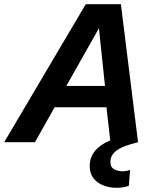

<svg xmlns="http://www.w3.org/2000/svg" viewBox="-68 -680 748 918"><path d="M-48 0 342 -660H510L592 0Q558 8 527.5 19.5Q497 31 478.5 49Q460 67 460 94Q460 120 478.5 129.5Q497 139 518 139Q529 139 537.5 137Q546 135 554 133L548 208Q522 218 490 218Q457 218 427.5 207Q398 196 379.5 173Q361 150 361 113Q361 33 459 -9L441 -167H193L99 0ZM249 -269H434L405 -545Z"/></svg>

Font: Work Sans SemiBold
Style: Italic
Weight: 600
Italic angle: -13°
Designer: Wei Huang
Foundry: Wei Huang
Version: Version 2.012; ttfautohint (v1.8.3)